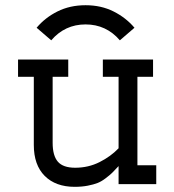

<svg xmlns="http://www.w3.org/2000/svg" viewBox="-20 -702 665 732"><path d="M492.7 -596.2Q460 -634.8 412.8 -658.4Q365.7 -682.1 306.2 -682.1Q246.6 -682.1 199.2 -658.4Q151.9 -634.8 119.6 -596.2L175.3 -548.3Q227.5 -608.9 306.2 -608.9Q384.8 -608.9 437 -548.3ZM266.6 -62.5Q316.9 -62.5 359.6 -84Q402.3 -105.5 432.1 -136.7V-409.2H372.1V-475.1H563.5V-409.2H503.9V-71.8H575.7V0H432.1V-68.8Q416 -51.3 407.2 -42.7Q398.4 -34.2 382.3 -22Q366.2 -9.8 351.6 -4.2Q336.9 1.5 314.5 5.9Q292 10.3 264.6 10.3Q192.4 10.3 150.6 -31.2Q108.9 -72.8 108.9 -149.4V-409.2H48.8V-475.1H240.2V-409.2H180.7V-157.7Q180.7 -108.4 200.7 -85.4Q220.7 -62.5 266.6 -62.5Z"/></svg>

Font: Eligible
Style: Regular
Weight: 500
Version: Version 1.1